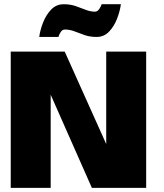

<svg xmlns="http://www.w3.org/2000/svg" viewBox="-20 -910 794 930"><path d="M211 -484 225.5 -481.5V0H32V-660H293.5L509 -180L494.5 -177V-660H688V0H425ZM170 -731Q174.5 -765 189 -801.8Q203.5 -838.5 228.2 -864Q253 -889.5 288.5 -889.5Q320.5 -889.5 346.5 -880.5Q372.5 -871.5 395.2 -862.5Q418 -853.5 440 -853.5Q452 -853.5 460.5 -866Q469 -878.5 472.5 -889.5H565.5Q561 -855.5 546.8 -818.8Q532.5 -782 508 -756.5Q483.5 -731 448 -731Q416 -731 390.2 -740Q364.5 -749 341.2 -758Q318 -767 294 -767Q282 -767 274 -754.8Q266 -742.5 263 -731Z"/></svg>

Font: League Spartan Thin Black
Style: Regular
Weight: 900
Version: Version 2.002